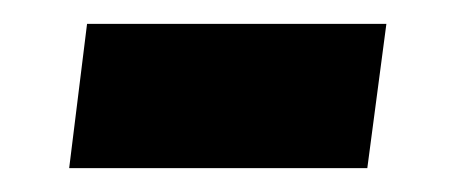

<svg xmlns="http://www.w3.org/2000/svg" viewBox="-20 -384 384 161"><path d="M53 -364H304L288 -243H38Z"/></svg>

Font: Lato ExtraBold
Style: Italic
Weight: 800
Italic angle: -7°
Designer: Lukasz Dziedzic with Adam Twardoch and Botio Nikoltchev
Foundry: tyPoland Lukasz Dziedzic
Version: Version 2.015; 2015-08-06; http://www.latofonts.com/